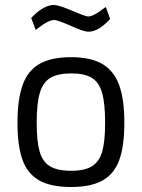

<svg xmlns="http://www.w3.org/2000/svg" viewBox="-20 -739 568 769"><path d="M50 0ZM50 -247Q50 -342 71 -399.5Q92 -457 139 -483.5Q186 -510 264 -510Q343 -510 389.5 -483Q436 -456 457 -399Q478 -342 478 -247Q478 -155 458 -99Q438 -43 391.5 -16.5Q345 10 264 10Q184 10 137 -16.5Q90 -43 70 -99Q50 -155 50 -247ZM401 -247Q401 -325 389 -367Q377 -409 348 -427Q319 -445 265 -445Q211 -445 181.5 -427Q152 -409 139.5 -367Q127 -325 127 -247Q127 -174 138.5 -133Q150 -92 179.5 -73.5Q209 -55 265 -55Q320 -55 349 -73.5Q378 -92 389.5 -132.5Q401 -173 401 -247ZM263 -636Q209 -659 198 -659Q175 -659 136 -629L123 -619L105 -667Q154 -719 196 -719Q215 -719 269 -696Q323 -673 333 -673Q353 -673 391 -702L404 -711L421 -663Q374 -612 335 -612Q314 -612 263 -636Z"/></svg>

Font: Cairo
Style: Regular
Weight: 400
Designer: Mohamed Gaber, the designers of Titillium
Foundry: Kief Type Foundry
Version: Version 2.009; ttfautohint (v1.5.33-1714) -l 8 -r 50 -G 200 